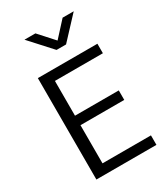

<svg xmlns="http://www.w3.org/2000/svg" viewBox="-205 -939 905 1033"><g transform="rotate(-30 247.0 -422.5)"><path d="M80 -630H450V-571H152V-355H424V-296H152V-59H453V0H80ZM121 -845H189L273 -752L358 -845H427L302 -711H243Z"/></g></svg>

Font: Mukta Mahee Light
Style: Regular
Weight: 300
Designer: Shuchita Grover, Noopur Datye, Girish Dalvi, Yashodeep Gholap
Foundry: Ek Type
Version: Version 2.538;PS 1.000;hotconv 16.6.51;makeotf.lib2.5.65220;